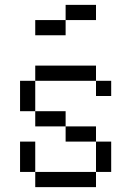

<svg xmlns="http://www.w3.org/2000/svg" viewBox="-20 -770 540 790"><path d="M437.5 -375V-437.5H375V-375ZM375 -687.5V-750H250V-687.5H125V-625H250V-687.5ZM125 -62.5V0H375V-62.5ZM125 -62.5Q125 -62.5 125 -187.5H62.5Q62.5 -187.5 62.5 -62.5ZM375 -62.5H437.5Q437.5 -62.5 437.5 -187.5H375Q375 -187.5 375 -62.5ZM375 -187.5V-250H250V-187.5ZM250 -250V-312.5H125V-250ZM125 -312.5Q125 -312.5 125 -437.5H62.5Q62.5 -437.5 62.5 -312.5ZM125 -437.5H375V-500H125Z"/></svg>

Font: Unifont
Style: Regular
Weight: 500
Version: Version 13.0.05